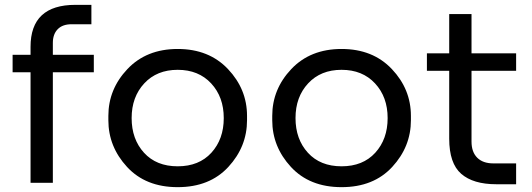

<svg xmlns="http://www.w3.org/2000/svg" viewBox="-20 -754 2193 792"><path d="M198 0H106V-456H32V-528H106V-561Q106 -734 291 -734H357V-654H275Q238 -654 218 -633.5Q198 -613 198 -577V-528H367V-456H198Z M427 -258V-276Q427 -386 505.5 -469Q584 -552 713 -552Q842 -552 920.5 -469Q999 -386 999 -276V-258Q999 -149 922 -65.5Q845 18 713 18Q581 18 504 -65.5Q427 -149 427 -258ZM574 -124Q625 -68 713 -68Q801 -68 852 -124Q903 -180 903 -267Q903 -354 851 -410Q799 -466 713 -466Q627 -466 575 -410Q523 -354 523 -267Q523 -180 574 -124Z M1103 -258V-276Q1103 -386 1181.5 -469Q1260 -552 1389 -552Q1518 -552 1596.5 -469Q1675 -386 1675 -276V-258Q1675 -149 1598 -65.5Q1521 18 1389 18Q1257 18 1180 -65.5Q1103 -149 1103 -258ZM1250 -124Q1301 -68 1389 -68Q1477 -68 1528 -124Q1579 -180 1579 -267Q1579 -354 1527 -410Q1475 -466 1389 -466Q1303 -466 1251 -410Q1199 -354 1199 -267Q1199 -180 1250 -124Z M2109 6H2027Q1932 6 1882.5 -37Q1833 -80 1833 -182V-462H1741V-534H1833V-696H1925V-534H2109V-462H1925V-170Q1925 -127 1948.5 -103.5Q1972 -80 2015 -80H2109Z"/></svg>

Font: Sora
Style: Regular
Weight: 400
Designer: Jonathan Barnbrook, Julián Moncada
Foundry: Barnbrook Fonts
Version: Version 2.000